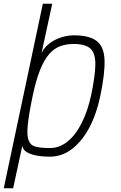

<svg xmlns="http://www.w3.org/2000/svg" viewBox="-23 -820 643 1022"><path d="M370 -632Q453 -632 492 -601.5Q531 -571 533.5 -500Q536 -429 510 -305Q490 -210 451 -138Q412 -66 359 -26Q306 14 242 14Q204 14 171.5 8Q139 2 118.5 -11Q98 -24 96 -45L47 182H-3L205 -800H255L198 -537Q212 -567 240 -588.5Q268 -610 302.5 -621Q337 -632 370 -632ZM462 -313Q484 -418 484.5 -477.5Q485 -537 458 -561.5Q431 -586 369 -586Q331 -586 298.5 -574.5Q266 -563 239 -532.5Q212 -502 190 -447Q168 -392 150 -305Q130 -208 124.5 -152.5Q119 -97 130 -71Q141 -45 169 -38.5Q197 -32 243 -32Q294 -32 337 -67Q380 -102 412 -165.5Q444 -229 462 -313Z"/></svg>

Font: Victor Mono Thin Thin
Style: Italic
Weight: 250
Italic angle: -12°
Monospace: yes
Version: Version 1.561;gftools[0.9.30]